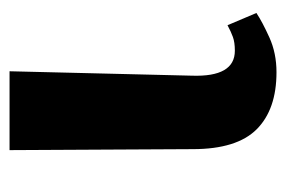

<svg xmlns="http://www.w3.org/2000/svg" viewBox="-116 -460 585 392"><g transform="rotate(-90 176.0 -263.5)"><path d="M225 9Q149 9 108.5 -31.5Q68 -72 68 -162L66 -536H227L218 -164Q215 -76 269 -76Q286 -76 297 -80Q308 -84 321 -91L346 -32Q328 -20 296 -5.5Q264 9 225 9Z"/></g></svg>

Font: Noto Serif
Style: Bold
Weight: 700
Designer: Monotype Design Team
Foundry: Monotype Imaging Inc.
Version: Version 2.014